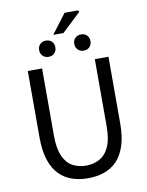

<svg xmlns="http://www.w3.org/2000/svg" viewBox="-102 -1021 848 1105"><g transform="rotate(-10 322.5 -468.5)"><path d="M322.6 12Q272.2 12 229.4 -2.5Q186.6 -16.9 154.7 -49.4Q122.7 -81.9 104.8 -135.8Q87 -189.6 87 -267.5V-656.3H170.5V-265Q170.5 -187.5 190.7 -143.1Q210.8 -98.6 245.5 -80.1Q280.1 -61.5 322.6 -61.5Q366.1 -61.5 401.4 -80.1Q436.7 -98.6 457.7 -143.1Q478.7 -187.5 478.7 -265V-656.3H558.4V-267.5Q558.4 -189.6 540.6 -135.8Q522.8 -81.9 490.7 -49.4Q458.6 -16.9 415.8 -2.5Q373 12 322.6 12ZM219.5 -715.5Q199.1 -715.5 185.6 -728.8Q172 -742.1 172 -762.9Q172 -784.2 185.6 -797.3Q199.1 -810.4 219.5 -810.4Q240.5 -810.4 253.7 -797.3Q266.9 -784.2 266.9 -762.9Q266.9 -742.1 253.7 -728.8Q240.5 -715.5 219.5 -715.5ZM424.7 -715.5Q404.4 -715.5 390.8 -728.8Q377.3 -742.1 377.3 -762.9Q377.3 -784.2 390.8 -797.3Q404.4 -810.4 424.7 -810.4Q445.7 -810.4 458.9 -797.3Q472.2 -784.2 472.2 -762.9Q472.2 -742.1 458.9 -728.8Q445.7 -715.5 424.7 -715.5ZM267.4 -835.5 353.7 -949.4H432.9L437.9 -940.3L326.8 -835.5Z"/></g></svg>

Font: SourceSans3VF
Style: Regular
Weight: 200
Designer: Paul D. Hunt
Foundry: Adobe
Version: Version 3.052;hotconv 1.1.0;makeotfexe 2.6.0